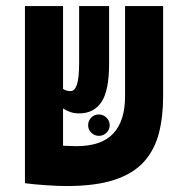

<svg xmlns="http://www.w3.org/2000/svg" viewBox="-20 -606 626 635"><path d="M200.2 9.3Q172.9 9.3 132.6 6.6Q92.3 3.9 63.5 0V-0.5H62.5V-585.9H188.5V-312Q198.7 -304.7 213.4 -304.7Q227.5 -304.7 234.6 -326.9Q241.7 -349.1 241.7 -399.4V-585.9H340.8V-395Q340.8 -306.6 315.7 -268.8Q290.5 -231 242.2 -231Q225.6 -231 212.2 -235.6Q198.7 -240.2 188.5 -247.6V-124Q219.2 -122.6 232.4 -122.6Q315.4 -122.6 354.5 -164.3Q393.6 -206.1 393.6 -287.6V-585.9H519.5V-287.6Q519.5 -219.7 505.4 -165Q491.2 -110.4 456.3 -71.3Q421.4 -32.2 359.1 -11.5Q296.9 9.3 200.2 9.3ZM307.1 -156.7Q292.5 -156.7 282 -167Q271.5 -177.2 271.5 -191.9Q271.5 -206.5 281.7 -217Q292 -227.5 306.6 -227.5Q321.3 -227.5 332 -217Q342.8 -206.5 342.8 -191.9Q342.8 -177.2 332.3 -167Q321.8 -156.7 307.1 -156.7Z"/></svg>

Font: Cascadia Code PL
Style: Bold
Weight: 700
Monospace: yes
Designer: Aaron Bell
Foundry: Saja Typeworks
Version: Version 2404.023; ttfautohint (v1.8.4)